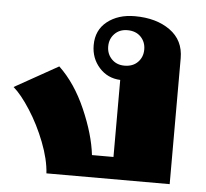

<svg xmlns="http://www.w3.org/2000/svg" viewBox="-45 -610 706 658"><g transform="rotate(5 308.0 -281.5)"><path d="M0 -285 150 -369Q206 -316 243 -231Q280 -146 288 -76H362V-341Q318 -343 289.5 -375Q261 -407 261 -452Q261 -504 298.5 -533.5Q336 -563 393 -563Q467 -563 514.5 -529Q562 -495 562 -433V0H138Q135 -48 112.5 -106Q90 -164 58.5 -213Q27 -262 0 -285ZM435 -452Q435 -478 418 -495.5Q401 -513 372 -513Q345 -513 328 -495.5Q311 -478 311 -452Q311 -426 328 -408.5Q345 -391 372 -391Q401 -391 418 -408.5Q435 -426 435 -452Z"/></g></svg>

Font: Taviraj Black
Style: Regular
Weight: 900
Designer: Katatrad Team
Foundry: CadsonDemak
Version: Version 1.030